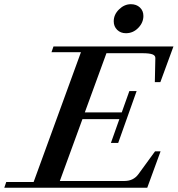

<svg xmlns="http://www.w3.org/2000/svg" viewBox="-64 -881 834 901"><path d="M526.9 -725.1Q502 -725.1 485.8 -741Q469.7 -756.8 469.7 -781.2Q469.7 -812.5 494.6 -836.9Q519.5 -861.3 550.3 -861.3Q576.2 -861.3 592.5 -845.9Q608.9 -830.6 608.9 -806.2Q608.9 -774.9 584.7 -750Q560.5 -725.1 526.9 -725.1ZM-43.9 0 -34.7 -26.9H93.8L315.9 -636.2H177.7L187 -663.1H750L688.5 -495.6H662.6L665 -608.4Q665.5 -620.6 651.1 -626Q636.7 -631.3 605 -631.3H435.5L334 -353.5H507.3L543 -453.6H577.1L490.7 -210.4H456.5L496.1 -321.8H322.8L216.8 -31.7H520Q562 -31.7 585.4 -63.5L663.6 -170.9H689.5L627 0Z"/></svg>

Font: Elstob 14pt SemiBold
Style: Italic
Weight: 600
Italic angle: -20°
Designer: Peter S. Baker
Version: Version 1.015